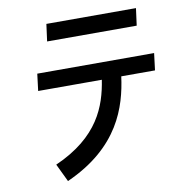

<svg xmlns="http://www.w3.org/2000/svg" viewBox="-88 -849 976 992"><g transform="rotate(-10 400.0 -353.5)"><path d="M690 -763H220L208 -673H678ZM742 -518H129L118 -429H452C431 -294 377 -141 144 -38L189 56C471 -70 533 -272 554 -429H731Z"/></g></svg>

Font: Smiley Sans Oblique
Style: Regular
Weight: 400
Italic angle: -8°
Designer: oooooohmygosh, Nagisa Chen, Janine Sui, Heda Shi, Jian Li
Foundry: atelierAnchor
Version: Version 2.0.1